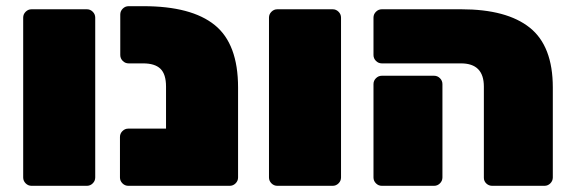

<svg xmlns="http://www.w3.org/2000/svg" viewBox="-20 -601 1853 621"><path d="M288 -544V-27Q288 -16 280 -8Q272 0 261 0H82Q71 0 63 -8Q55 -16 55 -27V-544Q55 -555 63 -563Q71 -571 82 -571H261Q272 -571 280 -563Q288 -555 288 -544Z M723 0H395Q384 0 376 -8Q368 -16 368 -27V-158Q368 -169 376 -177Q384 -185 395 -185H517V-321Q517 -361 499 -378.5Q481 -396 443 -396H396Q385 -396 377 -404Q369 -412 369 -423V-554Q369 -565 377 -573Q385 -581 396 -581H444Q599 -581 674.5 -520Q750 -459 750 -318V-27Q750 -16 742 -8Q734 0 723 0Z M1083 -544V-27Q1083 -16 1075 -8Q1067 0 1056 0H877Q866 0 858 -8Q850 -16 850 -27V-544Q850 -555 858 -563Q866 -571 877 -571H1056Q1067 -571 1075 -563Q1083 -555 1083 -544Z M1411 -27Q1411 -16 1403 -8Q1395 0 1384 0H1215Q1204 0 1196 -8Q1188 -16 1188 -27V-329Q1188 -340 1196 -348Q1204 -356 1215 -356H1384Q1395 -356 1403 -348Q1411 -340 1411 -329ZM1215 -571H1472Q1619 -571 1693.5 -511.5Q1768 -452 1768 -318V-27Q1768 -16 1760 -8Q1752 0 1741 0H1572Q1561 0 1553 -7.5Q1545 -15 1545 -26V-321Q1545 -396 1471 -396H1215Q1204 -396 1196 -404Q1188 -412 1188 -423V-544Q1188 -555 1196 -563Q1204 -571 1215 -571Z"/></svg>

Font: Rubik One
Style: Regular
Weight: 400
Designer: Hubert and Fischer with Elvire Volk Leonovitch
Foundry: Hubert and Fischer with Elvire Volk Leonovitch
Version: Version 1.001